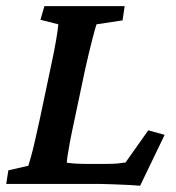

<svg xmlns="http://www.w3.org/2000/svg" viewBox="-23 -593 566 619"><path d="M428.7 5.9Q407.2 3.9 383.3 2.9Q359.4 2 336.9 1Q314.5 0 299.8 0H-2.9L3.9 -43.9L68.4 -58.6Q71.3 -68.4 76.7 -86.9Q82 -105.5 88.9 -135.7Q95.7 -166 104.5 -205.1L138.7 -367.2Q152.3 -429.7 158.2 -465.3Q164.1 -501 165 -514.6L107.4 -529.3L120.1 -573.2H378.9L372.1 -527.3L288.1 -514.6Q284.2 -502.9 274.4 -465.3Q264.6 -427.7 251 -367.2L216.8 -205.1Q208 -165 202.6 -136.2Q197.3 -107.4 194.8 -90.8Q192.4 -74.2 192.4 -68.4Q207 -66.4 223.6 -65.4Q240.2 -64.5 264.6 -64.5H311.5Q342.8 -64.5 356.4 -65.9Q370.1 -67.4 381.8 -69.3L455.1 -172.9L507.8 -158.2Z"/></svg>

Font: Crimson Pro ExtraLight SemiBold
Style: Italic
Weight: 600
Italic angle: -12°
Version: Version 1.002